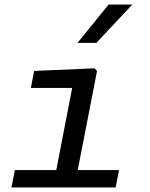

<svg xmlns="http://www.w3.org/2000/svg" viewBox="-20 -826 660 846"><path d="M30.5 0H489.5L504.5 -76.5H322.5L407.5 -513L397 -525L130.5 -513.5L116 -438.5H298L228 -76.5H45.5ZM321.5 -637 458.5 -806H563L404.5 -637Z"/></svg>

Font: Monaspace Neon
Style: Italic
Weight: 400
Italic angle: -11°
Designer: Riley Cran & the Lettermatic Team
Foundry: Lettermatic
Version: Version 1.200 (Monaspace Neon)